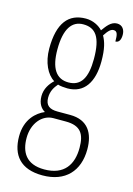

<svg xmlns="http://www.w3.org/2000/svg" viewBox="-121 -621 641 925"><g transform="rotate(15 199.5 -159.0)"><path d="M186 241C300 241 363 172 363 64C363 -15 330 -75 240 -75H177C138 -75 116 -89 116 -128C116 -162 131 -183 146 -201C157 -197 180 -195 194 -195C277 -195 319 -259 319 -363C319 -426 309 -459 294 -486C312 -514 324 -524 337 -524C356 -524 359 -507 359 -473C377 -473 385 -489 385 -513C385 -538 372 -559 345 -559C314 -559 295 -530 278 -507C261 -526 230 -543 194 -543C108 -543 60 -486 60 -358C60 -289 87 -234 124 -212C103 -192 83 -164 83 -127C83 -88 101 -67 119 -57C79 -40 29 2 29 88C29 181 76 241 186 241ZM191 -224C129 -224 99 -272 99 -364C99 -468 133 -513 189 -513C250 -513 281 -474 281 -365C281 -270 253 -224 191 -224ZM187 211C95 211 66 155 66 86C66 14 110 -39 166 -39H228C303 -39 325 -2 325 67C325 149 287 211 187 211Z"/></g></svg>

Font: Noto Serif Lao ExtraCondensed ExtraLight
Style: Regular
Weight: 200
Width: 2
Designer: Monotype Design Team
Foundry: Monotype Imaging Inc.
Version: Version 2.003